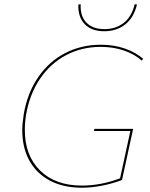

<svg xmlns="http://www.w3.org/2000/svg" viewBox="-20 -872 703 897"><path d="M346 -851 357 -852Q354 -797 383.5 -766.5Q413 -736 468 -736Q521 -736 558.5 -765.5Q596 -795 609 -852L620 -851Q605 -789 564.5 -757.5Q524 -726 467 -726Q408 -726 376 -759Q344 -792 346 -851ZM102 -337Q96 -300 96 -265Q96 -145 167.5 -75Q239 -5 363 -5Q451 -5 541 -39L589 -260H419L421 -270H602L550 -31Q505 -14 456 -4.5Q407 5 362 5Q277 5 214.5 -27.5Q152 -60 118 -120.5Q84 -181 84 -264Q84 -294 91 -339Q108 -438 158.5 -511.5Q209 -585 284.5 -624Q360 -663 451 -663Q513 -663 564 -645Q615 -627 649 -597L642 -589Q609 -619 559 -636Q509 -653 450 -653Q363 -653 290 -615Q217 -577 168 -505.5Q119 -434 102 -337Z"/></svg>

Font: Ysabeau Infant Hairline
Style: Italic
Weight: 100
Italic angle: -12°
Designer: Christian Thalmann (Catharsis Fonts)
Version: Version 0.003